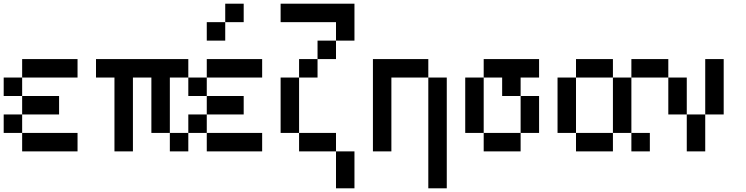

<svg xmlns="http://www.w3.org/2000/svg" viewBox="-20 -920 4040 1040"><path d="M0 -200V-300H100V-200ZM0 -400V-500H100V-400ZM100 -200H400V-100H100ZM100 -500V-600H400V-500ZM100 -400H300V-300H100Z M500 -500V-600H1000V-500H900V-200H800V-500H700V-100H600V-500ZM900 -200H1000V-100H900Z M1000 -200V-300H1100V-200ZM1000 -400V-500H1100V-400ZM1100 -200H1400V-100H1100ZM1100 -500V-600H1400V-500ZM1100 -400H1300V-300H1100ZM1100 -700V-800H1200V-700ZM1200 -800V-900H1300V-800Z M1500 -200V-500H1600V-200ZM1500 -800V-900H1900V-700H1800V-800ZM1600 -200H1800V-100H1600ZM1600 -500V-600H1700V-500ZM1700 -600V-700H1800V-600ZM1800 -100H1900V100H1800Z M2000 -100V-600H2300V-500H2100V-100ZM2400 100H2300V-500H2400Z M2500 -200V-500H2600V-200ZM2600 -200H2800V-100H2600ZM2600 -500V-600H2900V-500H2800V-400H2700V-500ZM2800 -200V-400H2900V-200Z M3000 -200V-500H3100V-200ZM3100 -200H3300V-100H3100ZM3100 -500V-600H3300V-500ZM3300 -200V-500H3400V-200ZM3400 -200H3500V-100H3400ZM3400 -500V-600H3500V-500Z M3500 -500V-600H3600V-500ZM3600 -500H3700V-300H3600ZM3700 -100V-300H3800V-100ZM3800 -300V-600H3900V-300Z"/></svg>

Font: GalmuriMono9 Regular
Style: Regular
Weight: 400
Designer: Lee Minseo (quiple)
Version: Version 2.399;hotconv 1.1.1;makeotfexe 2.6.0 DEVELOPMENT